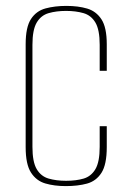

<svg xmlns="http://www.w3.org/2000/svg" viewBox="-20 -619 441 651"><path d="M203 12Q164 12 133.5 3Q103 -6 85 -34Q67 -62 67 -120V-469Q67 -527 85 -554.5Q103 -582 134.5 -590.5Q166 -599 205 -599Q245 -599 275.5 -590Q306 -581 324 -553.5Q342 -526 342 -469V-379H318V-467Q318 -518 303.5 -542.5Q289 -567 263 -574.5Q237 -582 204 -582Q171 -582 145 -574.5Q119 -567 104.5 -542.5Q90 -518 90 -467V-121Q90 -70 104.5 -45.5Q119 -21 145 -13.5Q171 -6 204 -6Q238 -6 263.5 -13.5Q289 -21 303.5 -45.5Q318 -70 318 -121V-191H342V-120Q342 -61 324 -33Q306 -5 275 3.5Q244 12 203 12Z"/></svg>

Font: Alumni Sans Thin Thin
Style: Regular
Weight: 250
Version: Version 1.018